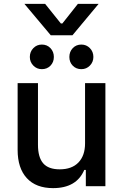

<svg xmlns="http://www.w3.org/2000/svg" viewBox="-20 -961 640 991"><path d="M524 -532V0H423V-84H415Q375 10 254 10Q166 10 118.5 -41.5Q71 -93 71 -187V-532H176V-214Q176 -149 203 -118Q230 -87 288 -87Q351 -87 385 -122.5Q419 -158 419 -221V-532ZM196 -604Q170 -604 152 -622.5Q134 -641 134 -667Q134 -694 152 -712.5Q170 -731 196 -731Q223 -731 240.5 -712.5Q258 -694 258 -667Q258 -640 240.5 -622Q223 -604 196 -604ZM400 -604Q373 -604 355.5 -622Q338 -640 338 -667Q338 -694 355.5 -712.5Q373 -731 400 -731Q426 -731 444 -712.5Q462 -694 462 -667Q462 -641 444 -622.5Q426 -604 400 -604ZM354 -779H242L106 -941H213L294 -840H302L382 -941H489Z"/></svg>

Font: Manrope Medium
Style: Medium
Weight: 500
Designer: Mikhail Sharanda
Foundry: Mikhail Sharanda
Version: Version 4.000;hotconv 1.0.109;makeotfexe 2.5.65596